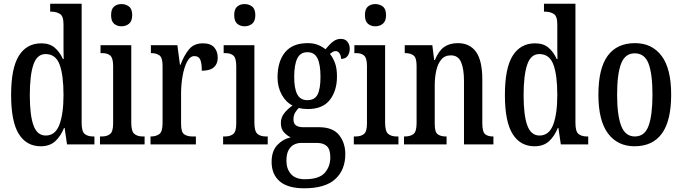

<svg xmlns="http://www.w3.org/2000/svg" viewBox="-20 -780 3686 1037"><path d="M200 10Q123 10 81.5 -56.5Q40 -123 40 -267Q40 -412 82 -479Q124 -546 203 -546Q248 -546 275.5 -522.5Q303 -499 320 -461H324Q323 -484 323 -511.5Q323 -539 323 -567V-649Q323 -693 303.5 -705Q284 -717 257 -717H251V-760H421V-115Q421 -70 437.5 -56.5Q454 -43 483 -43H490V0H342L329 -89H326Q307 -43 277.5 -16.5Q248 10 200 10ZM227 -48Q279 -48 301 -107Q323 -166 323 -267Q323 -374 302 -431Q281 -488 226 -488Q180 -488 160.5 -431Q141 -374 141 -266Q141 -157 161 -102.5Q181 -48 227 -48Z M636 -638Q612 -638 596 -652Q580 -666 580 -698Q580 -731 596 -744.5Q612 -758 636 -758Q660 -758 677 -744.5Q694 -731 694 -698Q694 -666 677 -652Q660 -638 636 -638ZM520 0V-43H530Q558 -43 574.5 -56Q591 -69 591 -113V-423Q591 -466 576 -479.5Q561 -493 534 -493H523V-536H689V-117Q689 -71 705.5 -57Q722 -43 751 -43H761V0Z M793 0V-43H796Q822 -43 840 -55.5Q858 -68 858 -115V-425Q858 -469 841 -481Q824 -493 798 -493H795V-536H938L952 -430H955Q973 -479 1000 -512.5Q1027 -546 1076 -546Q1117 -546 1136.5 -524.5Q1156 -503 1156 -468Q1156 -435 1135 -416.5Q1114 -398 1070 -398Q1070 -439 1061.5 -458Q1053 -477 1030 -477Q1006 -477 990 -446Q974 -415 966 -368.5Q958 -322 958 -276V-110Q958 -66 975 -54.5Q992 -43 1018 -43H1038V0Z M1301 -638Q1277 -638 1261 -652Q1245 -666 1245 -698Q1245 -731 1261 -744.5Q1277 -758 1301 -758Q1325 -758 1342 -744.5Q1359 -731 1359 -698Q1359 -666 1342 -652Q1325 -638 1301 -638ZM1185 0V-43H1195Q1223 -43 1239.5 -56Q1256 -69 1256 -113V-423Q1256 -466 1241 -479.5Q1226 -493 1199 -493H1188V-536H1354V-117Q1354 -71 1370.5 -57Q1387 -43 1416 -43H1426V0Z M1623 237Q1535 237 1491 199.5Q1447 162 1447 94Q1447 36 1477.5 3.5Q1508 -29 1550 -38Q1531 -47 1514 -65Q1497 -83 1497 -116Q1497 -146 1515.5 -169Q1534 -192 1560 -210Q1524 -228 1501.5 -269Q1479 -310 1479 -362Q1479 -448 1519.5 -497.5Q1560 -547 1642 -547Q1673 -547 1696 -538Q1719 -529 1738 -514Q1746 -523 1758 -536.5Q1770 -550 1785.5 -560Q1801 -570 1821 -570Q1845 -570 1857 -554Q1869 -538 1869 -517Q1869 -495 1858 -478.5Q1847 -462 1822 -462Q1822 -480 1813.5 -492Q1805 -504 1794 -504Q1784 -504 1776.5 -499.5Q1769 -495 1762 -489Q1778 -469 1789 -440.5Q1800 -412 1800 -367Q1800 -290 1761.5 -240.5Q1723 -191 1642 -191Q1633 -191 1618 -192.5Q1603 -194 1594 -197Q1584 -188 1574.5 -172.5Q1565 -157 1565 -135Q1565 -112 1579 -102.5Q1593 -93 1616 -93H1702Q1778 -93 1811.5 -50.5Q1845 -8 1845 52Q1845 138 1790.5 187.5Q1736 237 1623 237ZM1640 -239Q1680 -239 1695.5 -270Q1711 -301 1711 -365Q1711 -431 1695 -464.5Q1679 -498 1640 -498Q1602 -498 1585.5 -464Q1569 -430 1569 -364Q1569 -302 1585.5 -270.5Q1602 -239 1640 -239ZM1626 188Q1703 188 1733.5 154Q1764 120 1764 70Q1764 27 1745.5 9.5Q1727 -8 1692 -8H1606Q1587 -8 1569 0.5Q1551 9 1539 30Q1527 51 1527 88Q1527 132 1551.5 160Q1576 188 1626 188Z M2007 -638Q1983 -638 1967 -652Q1951 -666 1951 -698Q1951 -731 1967 -744.5Q1983 -758 2007 -758Q2031 -758 2048 -744.5Q2065 -731 2065 -698Q2065 -666 2048 -652Q2031 -638 2007 -638ZM1891 0V-43H1901Q1929 -43 1945.5 -56Q1962 -69 1962 -113V-423Q1962 -466 1947 -479.5Q1932 -493 1905 -493H1894V-536H2060V-117Q2060 -71 2076.5 -57Q2093 -43 2122 -43H2132V0Z M2162 0V-43H2168Q2195 -43 2212.5 -55.5Q2230 -68 2230 -115V-425Q2230 -469 2213 -481Q2196 -493 2170 -493H2166V-536H2315L2325 -456H2329Q2349 -505 2378.5 -526Q2408 -547 2453 -547Q2517 -547 2551 -500Q2585 -453 2585 -350V-115Q2585 -68 2600 -55.5Q2615 -43 2641 -43H2645V0H2486V-343Q2486 -407 2470.5 -444Q2455 -481 2415 -481Q2382 -481 2363 -458Q2344 -435 2336 -397.5Q2328 -360 2328 -319V-110Q2328 -66 2344.5 -54.5Q2361 -43 2387 -43H2392V0Z M2867 10Q2790 10 2748.5 -56.5Q2707 -123 2707 -267Q2707 -412 2749 -479Q2791 -546 2870 -546Q2915 -546 2942.5 -522.5Q2970 -499 2987 -461H2991Q2990 -484 2990 -511.5Q2990 -539 2990 -567V-649Q2990 -693 2970.5 -705Q2951 -717 2924 -717H2918V-760H3088V-115Q3088 -70 3104.5 -56.5Q3121 -43 3150 -43H3157V0H3009L2996 -89H2993Q2974 -43 2944.5 -16.5Q2915 10 2867 10ZM2894 -48Q2946 -48 2968 -107Q2990 -166 2990 -267Q2990 -374 2969 -431Q2948 -488 2893 -488Q2847 -488 2827.5 -431Q2808 -374 2808 -266Q2808 -157 2828 -102.5Q2848 -48 2894 -48Z M3407 10Q3316 10 3264 -59Q3212 -128 3212 -269Q3212 -410 3262 -478.5Q3312 -547 3410 -547Q3501 -547 3553 -478.5Q3605 -410 3605 -269Q3605 -128 3555 -59Q3505 10 3407 10ZM3409 -43Q3462 -43 3483 -100.5Q3504 -158 3504 -269Q3504 -380 3483 -436Q3462 -492 3408 -492Q3356 -492 3334.5 -436Q3313 -380 3313 -269Q3313 -158 3335 -100.5Q3357 -43 3409 -43Z"/></svg>

Font: Noto Serif Myanmar ExtraCondensed Medium
Style: Regular
Weight: 500
Width: 2
Designer: Ben Mitchell and the Monotype Design Team
Foundry: Monotype Imaging Inc.
Version: Version 2.106; ttfautohint (v1.8.4.7-5d5b)